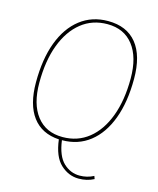

<svg xmlns="http://www.w3.org/2000/svg" viewBox="-131 -801 896 1088"><g transform="rotate(15 317.0 -257.0)"><path d="M435 196Q376 196 329 152.5Q282 109 270 10Q168 4 114.5 -67.5Q61 -139 61 -269Q61 -406 98 -504.5Q135 -603 204 -656.5Q273 -710 367 -710Q477 -710 535 -638.5Q593 -567 593 -431Q593 -295 556 -196Q519 -97 450.5 -43.5Q382 10 288 10Q300 100 341 139Q382 178 436 178Q480 178 518 158L524 175Q484 196 435 196ZM286 -8Q374 -8 438.5 -59.5Q503 -111 538.5 -205.5Q574 -300 574 -428Q574 -553 520 -622.5Q466 -692 368 -692Q280 -692 215.5 -640.5Q151 -589 115.5 -495Q80 -401 80 -272Q80 -147 134 -77.5Q188 -8 286 -8Z"/></g></svg>

Font: Georama Thin
Style: Italic
Weight: 100
Italic angle: -9°
Designer: Jean-Baptiste Levee
Foundry: Production Type
Version: Version 1.000